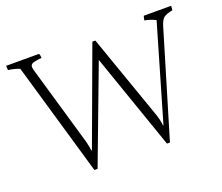

<svg xmlns="http://www.w3.org/2000/svg" viewBox="-104 -802 1050 910"><g transform="rotate(-20 421.0 -347.5)"><path d="M836 -651Q836 -648 834 -629Q803 -623 790 -613.5Q777 -604 768 -575L609 -44H594L426 -527L244 -44H228L62 -615Q33 -626 5 -629Q4 -640 4 -644.5Q4 -649 4 -651H170Q174 -642 174 -629Q133 -625 125 -619Q117 -613 117 -604.5Q117 -596 120 -586L231 -204Q242 -169 246 -136H249L427 -619H442L593 -189Q603 -160 606 -131H608L748 -611Q719 -625 693 -629Q694 -640 698 -651Z"/></g></svg>

Font: Halant Light
Style: Regular
Weight: 300
Designer: Hitesh Malaviya (Devanagari), Satya Rajpurohit (Latin)
Foundry: Indian Type Foundry
Version: Version 1.101;PS 1.0;hotconv 1.0.78;makeotf.lib2.5.61930; tt